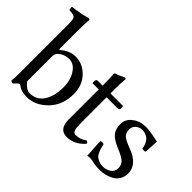

<svg xmlns="http://www.w3.org/2000/svg" viewBox="-130 -1283 1690 1690"><g transform="rotate(45 715.0 -438.0)"><path d="M216 -463Q195 -445 195 -410V-100Q242 -42 284 -42Q369 -42 414 -110.5Q459 -179 459 -290Q459 -379 418.5 -440.5Q378 -502 321 -502Q259 -502 216 -463ZM207 -501Q268 -557 346 -557Q432 -557 498.5 -488.5Q565 -420 565 -312Q565 -173 479.5 -86.5Q394 0 291 0Q218 0 182 -31Q172 -38 166 -38Q159 -38 148 -27L119 2Q100 2 92 -12Q97 -33 97 -100V-706Q97 -774 85.5 -789Q74 -804 30 -806Q21 -807 17 -807Q9 -814 9 -836Q9 -842 10 -844Q48 -847 104.5 -858Q161 -869 184 -878Q200 -878 200 -866Q195 -816 195 -735V-507Q195 -492 207 -501Z M634 -544H691Q691 -591 690.5 -622Q690 -653 689 -662.5Q688 -672 687.5 -678Q687 -684 687 -688Q687 -697 715 -704Q739 -712 757 -723Q775 -733 784 -733Q794 -733 794 -723Q789 -674 789 -593V-544H938Q948 -544 948 -537V-512Q948 -496 918 -496H789V-182Q789 -121 797.5 -94.5Q806 -68 830 -68Q887 -68 932 -103Q950 -103 954 -82Q882 0 787 0Q691 0 691 -123V-496H618Q612 -496 612 -503V-520Q612 -544 634 -544Z M1023 -184Q1029 -190 1044 -190Q1052 -190 1062 -185Q1069 -156 1072.5 -142.5Q1076 -129 1086.5 -105.5Q1097 -82 1110 -71Q1123 -60 1145.5 -50.5Q1168 -41 1198 -41Q1238 -41 1271 -63.5Q1304 -86 1304 -128Q1304 -168 1278.5 -193Q1253 -218 1177 -249Q1102 -280 1071.5 -316Q1041 -352 1041 -418Q1041 -476 1093.5 -516.5Q1146 -557 1216 -557Q1245 -557 1275 -552.5Q1305 -548 1336.5 -541.5Q1368 -535 1378 -533Q1378 -513 1374.5 -469Q1371 -425 1371 -402Q1366 -396 1348 -396Q1336 -396 1331 -401Q1325 -438 1310.5 -463Q1296 -488 1277 -498.5Q1258 -509 1244 -512.5Q1230 -516 1216 -516Q1182 -516 1155.5 -494Q1129 -472 1129 -436Q1129 -390 1157.5 -367.5Q1186 -345 1253 -321Q1398 -267 1398 -156Q1398 -113 1377.5 -80.5Q1357 -48 1325 -31.5Q1293 -15 1261.5 -7.5Q1230 0 1201 0Q1139 0 1088 -14Q1079 -16 1063 -16Q1056 -16 1032 -12Q1032 -37 1027.5 -94.5Q1023 -152 1023 -184Z"/></g></svg>

Font: Indiction Unicode
Style: Normal
Weight: 500
Version: Version 1.1